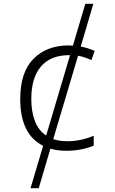

<svg xmlns="http://www.w3.org/2000/svg" viewBox="-20 -780 603 1006"><path d="M140 206 206 -16Q86 -76 86 -261Q86 -402 155.5 -472Q225 -542 340 -542Q351 -542 362 -541L427 -760H469L403 -536Q442 -529 476 -513L459 -465Q426 -481 389 -488L259 -51Q292 -40 332 -40Q370 -40 406 -48Q442 -56 471 -69V-17Q444 -5 406 2.5Q368 10 328 10Q282 10 244 -1L183 206ZM144 -262Q144 -195 163 -145.5Q182 -96 222 -70L347 -491Q344 -491 342 -491Q245 -491 194.5 -431.5Q144 -372 144 -262Z"/></svg>

Font: Noto Sans Mono SemiCondensed Light
Style: Regular
Weight: 300
Width: 4
Designer: Monotype Design Team
Foundry: Monotype Imaging Inc.
Version: Version 2.014; ttfautohint (v1.8.4.7-5d5b)